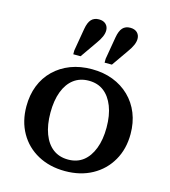

<svg xmlns="http://www.w3.org/2000/svg" viewBox="-115 -863 853 965"><g transform="rotate(15 311.5 -380.5)"><path d="M583 -255Q583 -177 548.5 -117Q514 -57 453 -23.5Q392 10 312 10Q232 10 170.5 -23.5Q109 -57 75 -117Q41 -177 41 -255Q41 -314 60 -362.5Q79 -411 115.5 -446.5Q152 -482 201.5 -501Q251 -520 312 -520Q372 -520 421.5 -501Q471 -482 507.5 -446.5Q544 -411 563.5 -362.5Q583 -314 583 -255ZM166 -255Q166 -192 183.5 -145.5Q201 -99 233.5 -74.5Q266 -50 312 -50Q358 -50 390 -74.5Q422 -99 440 -145.5Q458 -192 458 -255Q458 -319 440 -365Q422 -411 390 -435.5Q358 -460 312 -460Q266 -460 233.5 -435.5Q201 -411 183.5 -365Q166 -319 166 -255ZM221 -705Q227 -740 241.5 -755.5Q256 -771 281 -771Q304 -771 317 -758.5Q330 -746 330 -726Q330 -711 322.5 -693.5Q315 -676 299 -654L239 -568H201V-588ZM384 -705Q390 -740 404.5 -755.5Q419 -771 444 -771Q467 -771 480 -758.5Q493 -746 493 -726Q493 -711 485.5 -693.5Q478 -676 462 -654L402 -568H364V-588Z"/></g></svg>

Font: Roboto Serif 36pt Medium
Style: Regular
Weight: 500
Designer: Greg Gazdowicz
Foundry: Commercial Type
Version: Version 1.008